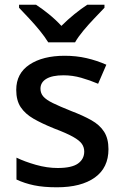

<svg xmlns="http://www.w3.org/2000/svg" viewBox="-20 -786 524 816"><path d="M441 -152Q441 -73 383 -31.5Q325 10 222 10Q165 10 124.5 1.5Q84 -7 50 -23V-116Q85 -99 132.5 -85.5Q180 -72 225 -72Q285 -72 311.5 -91Q338 -110 338 -142Q338 -160 328 -174.5Q318 -189 290.5 -204.5Q263 -220 210 -240Q158 -261 122.5 -281.5Q87 -302 68 -330.5Q49 -359 49 -404Q49 -474 105.5 -511.5Q162 -549 255 -549Q304 -549 347.5 -539Q391 -529 432 -511L397 -430Q362 -445 325 -455.5Q288 -466 250 -466Q202 -466 177 -451Q152 -436 152 -409Q152 -390 164 -376Q176 -362 204.5 -348Q233 -334 283 -314Q333 -295 368.5 -275Q404 -255 422.5 -226Q441 -197 441 -152ZM185 -606Q171 -629 149 -656Q127 -683 103 -708.5Q79 -734 61 -753V-766H133Q159 -749 187.5 -726Q216 -703 241 -676Q268 -703 296.5 -726Q325 -749 351 -766H424V-753Q406 -734 381.5 -708.5Q357 -683 334.5 -656Q312 -629 299 -606Z"/></svg>

Font: Noto Sans Arabic Med
Style: Regular
Weight: 500
Designer: Monotype Design Team, Nadine Chahine, Nizar Qandah and Khaled Hosny
Foundry: Monotype Imaging Inc.
Version: Version 2.012; ttfautohint (v1.8.4.7-5d5b)